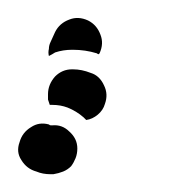

<svg xmlns="http://www.w3.org/2000/svg" viewBox="-35 -48 205 216"><path d="M0 95Q-10 101 -13 112Q-17 123 -11 132Q-5 142 6 145Q13 148 22 148Q24 148 25 148Q31 147 36 145Q41 143 45 139Q48 135 50 130Q52 125 52 119Q52 108 43 100Q35 92 24 93Q23 93 22 93Q21 93 20 92Q9 89 0 95ZM19 58Q19 47 27 38Q35 30 46 30H47Q57 30 67 34Q77 37 82 48Q87 58 83 69Q81 76 75 81Q69 86 62 87Q60 85 59 84Q51 77 41 73Q33 70 24 70Q23 70 21 70Q20 67 19 64Q19 61 19 58ZM46 8H47Q61 8 74 12Q75 13 76 13L77 12Q82 1 78 -9Q74 -20 64 -25Q53 -30 43 -26Q32 -22 27 -12L22 -1Q20 3 20 7Q19 11 20 15Q24 13 27 11Q36 8 46 8Z"/></svg>

Font: FRB American Cursive Guidelines Dotted Ultra
Style: Bold Italic
Weight: 1000
Italic angle: -25°
Version: Version 2.0;Modular Font Editor K font №1